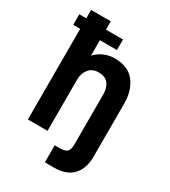

<svg xmlns="http://www.w3.org/2000/svg" viewBox="-204 -791 928 1048"><g transform="rotate(30 260.0 -266.5)"><path d="M53.7 -690.4H177.7V-637.7H285.2V-571.3H177.7V-473.6Q200.2 -499 232.4 -512.7Q264.6 -526.4 297.9 -526.4Q383.8 -526.4 424.8 -473.1Q465.8 -419.9 465.8 -338.9V0Q464.8 74.2 424.8 115.2Q384.8 156.2 309.6 156.2H251V48.8H282.2Q316.4 48.8 329.1 36.1Q341.8 23.4 341.8 -9.8V-324.2Q341.8 -364.3 322.8 -390.1Q303.7 -416 260.7 -416Q220.7 -416 199.2 -389.2Q177.7 -362.3 177.7 -324.2V0H53.7V-571.3H9.8V-637.7H53.7Z"/></g></svg>

Font: DINish
Style: Bold
Weight: 700
Designer: Bert Driehuis
Foundry: Playbeing
Version: Version 3.008; git-95204e4c-release